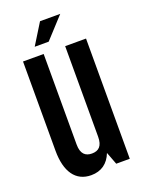

<svg xmlns="http://www.w3.org/2000/svg" viewBox="-136 -764 627 839"><g transform="rotate(-20 177.5 -344.5)"><path d="M159 -699 99 -602H164L253 -699ZM322 0V-559H225V-138C225 -94 206 -78 175 -78C145 -78 125 -94 125 -138V-559H29V-144C29 -46 68 10 140 10C187 10 220 -14 237 -58L259 0Z"/></g></svg>

Font: Modon Arabic
Style: Bold
Weight: 700
Designer: Ahmedzaza
Foundry: Ahmedzaza
Version: Version 2.010